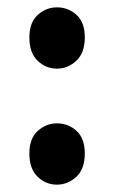

<svg xmlns="http://www.w3.org/2000/svg" viewBox="-20 -489 310 523"><path d="M135 -302Q105 -302 82.5 -323.5Q60 -345 60 -387Q60 -428 83 -448.5Q106 -469 135 -469Q166 -469 188.5 -448.5Q211 -428 211 -387Q211 -345 188 -323.5Q165 -302 135 -302ZM135 14Q105 14 82.5 -7.5Q60 -29 60 -71Q60 -112 83 -132.5Q106 -153 135 -153Q166 -153 188.5 -132.5Q211 -112 211 -71Q211 -29 188 -7.5Q165 14 135 14Z"/></svg>

Font: Yaldevi SemiBold
Style: Regular
Weight: 600
Designer: Sol Matas, Rajitha Manaperi, Kosala Senevirathne
Foundry: Mooniak
Version: Version 1.100